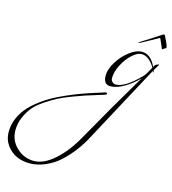

<svg xmlns="http://www.w3.org/2000/svg" viewBox="-1052 -897 1920 2146"><g transform="rotate(15 -92.0 176.0)"><path d="M544 -322Q517 -370 477 -404Q437 -438 389.5 -438Q342 -438 283.5 -385.5Q225 -333 181.5 -250Q138 -167 138 -92Q138 -69 155 -51.5Q172 -34 196 -34Q304 -34 474 -210Q497 -233 544 -322ZM-216 191Q-84 139 98 84Q103 80 116.5 80Q130 80 130 90Q130 100 109 107.5Q88 115 19.5 135.5Q-49 156 -99.5 172.5Q-150 189 -245 225Q-340 261 -399 292Q-458 323 -533 373.5Q-608 424 -650.5 476Q-693 528 -723.5 599Q-754 670 -754 748Q-754 866 -668.5 947Q-583 1028 -468 1028Q-353 1028 -230 918Q-107 808 -10 634Q218 227 460 -178Q391 -104 303 -52Q215 0 142 0Q62 0 62 -104Q62 -173 113 -258Q164 -343 242 -403.5Q320 -464 388 -464Q490 -464 550 -332L556 -344Q567 -364 584 -368Q592 -370 596 -373Q600 -376 604 -376Q606 -376 606 -370Q606 -364 602 -360Q598 -356 564 -298Q570 -286 570 -279Q570 -272 566 -272L558 -288L66 626Q-25 793 -159 918Q-232 986 -325 1026Q-418 1066 -505 1066Q-592 1066 -660 1034.5Q-728 1003 -775 938Q-822 873 -822 787Q-822 701 -787 621.5Q-752 542 -692.5 480Q-633 418 -554.5 363.5Q-476 309 -390 267.5Q-304 226 -216 191ZM544 -698Q565 -714 574 -714Q583 -714 585 -708Q587 -702 612.5 -651.5Q638 -601 638 -575Q638 -573 626 -567.5Q614 -562 606 -555Q598 -548 596 -548L594 -547V-548Q571 -605 542 -666L350 -560Q332 -550 320 -550L318 -552Q318 -554 338 -566Q438 -628 544 -698Z"/></g></svg>

Font: Miama
Style: Regular
Weight: 400
Italic angle: 16.5°
Designer: Linus Romer
Foundry: Linus Romer
Version: 0.32